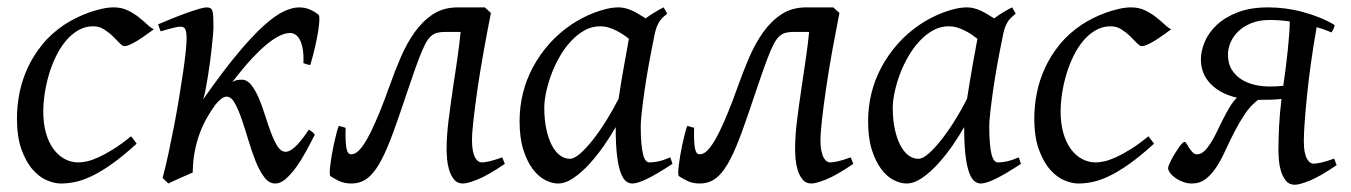

<svg xmlns="http://www.w3.org/2000/svg" viewBox="-20 -477 3659 520"><path d="M397 -397.9Q386.7 -390.6 375.2 -382.3Q363.8 -374 353 -367.4Q342.3 -360.8 332.8 -356.4Q323.2 -352.1 316.9 -352.1Q311.5 -352.1 303.7 -360.4Q295.9 -368.7 285.4 -378.9Q274.9 -389.2 261.7 -397.5Q248.5 -405.8 232.9 -405.8Q210.4 -405.8 191.9 -395Q173.3 -384.3 158.2 -366.2Q143.1 -348.1 131.6 -324.5Q120.1 -300.8 112.5 -275.1Q105 -249.5 101.1 -223.6Q97.2 -197.8 97.2 -174.8Q97.2 -143.1 104.2 -117.7Q111.3 -92.3 124 -74.5Q136.7 -56.6 154.3 -46.9Q171.9 -37.1 192.9 -37.1Q201.7 -37.1 215.3 -40Q229 -43 246.8 -51Q264.6 -59.1 286.6 -72.8Q308.6 -86.4 335 -107.9Q338.9 -102.5 343.3 -97.2Q347.7 -91.8 350.1 -87.9Q312 -53.2 281.7 -32Q251.5 -10.7 226.8 0.7Q202.1 12.2 182.4 16.1Q162.6 20 145 20Q128.4 20 107.9 11.7Q87.4 3.4 69.1 -17.1Q50.8 -37.6 38.3 -71.8Q25.9 -106 25.9 -157.2Q25.9 -189.9 32.7 -224.9Q39.6 -259.8 54.9 -293.2Q70.3 -326.7 95 -356.9Q119.6 -387.2 155.8 -411.1Q169.4 -419.9 186 -428.2Q202.6 -436.5 220.5 -442.9Q238.3 -449.2 255.6 -453.1Q272.9 -457 288.1 -457Q309.6 -457 326.4 -448.7Q343.3 -440.4 356.4 -429.9Q369.6 -419.4 379.6 -409.9Q389.6 -400.4 397 -397.9Z M832.5 -112.3Q822.3 -91.8 809.6 -68.4Q796.9 -44.9 783 -25.4Q769 -5.9 754.4 7.1Q739.7 20 725.6 20Q708.5 20 695.6 2.7Q682.6 -14.6 672.1 -41Q661.6 -67.4 652.6 -97.7Q643.6 -127.9 634.5 -154.3Q625.5 -180.7 615.7 -198Q606 -215.3 593.8 -215.3Q586.9 -215.3 579.3 -209.5Q571.8 -203.6 563.5 -193.8Q550.8 -176.3 540 -157.2Q529.3 -138.2 521 -116Q512.7 -93.8 507.6 -67.6Q502.4 -41.5 502 -9.8Q495.1 -6.8 486.3 -2.9Q477.5 1 468.5 4.9Q459.5 8.8 450.7 12.9Q441.9 17.1 436 20L420.4 4.9Q428.7 -25.9 436.5 -62.5Q444.3 -99.1 451.7 -137.2Q459 -175.3 465.1 -212.4Q471.2 -249.5 475.8 -281.2Q480.5 -313 482.9 -336.7Q485.4 -360.4 485.4 -372.1Q485.4 -383.3 484.1 -389.9Q482.9 -396.5 480.7 -399.7Q478.5 -402.8 475.1 -403.8Q471.7 -404.8 467.3 -404.8Q462.9 -404.8 454.3 -402.8Q445.8 -400.9 437 -398.4Q426.8 -395.5 415 -392.1L408.2 -411.1Q428.7 -419.9 449.5 -428.2Q470.2 -436.5 488.3 -442.9Q506.3 -449.2 519.8 -453.1Q533.2 -457 539.1 -457Q545.9 -457 549.8 -454.8Q553.7 -452.6 555.4 -446.8Q557.1 -440.9 557.6 -430.2Q558.1 -419.4 558.1 -401.9Q558.1 -396 556.9 -382.1Q555.7 -368.2 553.7 -350.1Q551.8 -332 549.1 -311.3Q546.4 -290.5 543.2 -271Q540 -251.5 536.9 -234.9Q533.7 -218.3 530.3 -208Q583 -283.2 623.3 -331.5Q663.6 -379.9 694.6 -407.7Q725.6 -435.5 748.8 -446.3Q772 -457 790 -457Q805.7 -457 818.8 -451.4Q832 -445.8 842.8 -437Q845.2 -435.1 845 -423.3Q844.7 -411.6 841.8 -393.1Q838.9 -374.5 833.5 -350.6Q828.1 -326.7 820.3 -300.8Q810.1 -302.2 801.8 -306.2Q802.7 -329.6 799.8 -345.2Q796.9 -360.8 791.5 -370.4Q786.1 -379.9 779.3 -383.8Q772.5 -387.7 765.6 -387.7Q754.9 -387.7 740.5 -381.6Q726.1 -375.5 707 -360.6Q688 -345.7 663.8 -320.1Q639.6 -294.4 609.4 -254.9Q617.7 -259.8 624 -260.5Q630.4 -261.2 634.8 -261.2Q649.4 -261.2 660.6 -246.8Q671.9 -232.4 681.2 -210.7Q690.4 -189 698.2 -163.6Q706.1 -138.2 714.4 -116.5Q722.7 -94.7 731.9 -80.3Q741.2 -65.9 753.4 -65.9Q761.2 -65.9 769.8 -71.8Q778.3 -77.6 786.4 -86.4Q794.4 -95.2 802.2 -105.7Q810.1 -116.2 816.4 -126L825.2 -120.1Q828.1 -118.2 832.5 -112.3Z M1189.5 -69.8Q1189.5 -107.9 1194.6 -149.2Q1199.7 -190.4 1207 -240.2Q1210 -258.8 1212.9 -279.1Q1215.8 -299.3 1218.8 -319.1Q1221.7 -338.9 1223.9 -357.2Q1226.1 -375.5 1227.5 -390.6H1187Q1173.3 -390.6 1163.8 -388.2Q1154.3 -385.7 1146.2 -378.2Q1138.2 -370.6 1130.9 -356.2Q1123.5 -341.8 1114.3 -317.4Q1105 -293 1092.8 -257.1Q1080.6 -221.2 1063.5 -170.9Q1044.9 -115.7 1029.5 -79.1Q1014.2 -42.5 999 -20.5Q983.9 1.5 967.8 10.7Q951.7 20 931.6 20Q912.1 20 897.7 12.9Q883.3 5.9 875 0Q873 -1.5 873 -9.5Q873 -17.6 874.5 -29.5Q876 -41.5 878.4 -56.2Q880.9 -70.8 884 -85.4Q887.2 -100.1 890.6 -113.5Q894 -127 897.5 -136.2L916 -130.9Q915 -95.7 918 -77.4Q920.9 -59.1 930.7 -59.1Q935.1 -59.1 940.2 -61Q945.3 -63 951.9 -69.3Q958.5 -75.7 966.6 -87.9Q974.6 -100.1 984.9 -120.8Q995.1 -141.6 1007.6 -171.9Q1020 -202.1 1035.2 -244.6Q1048.8 -283.2 1065.2 -321.3Q1081.5 -359.4 1103 -389.6Q1124.5 -419.9 1152.8 -438.5Q1181.2 -457 1219.7 -457H1293.5V-456.5L1309.6 -441.9Q1299.3 -390.1 1289.8 -337.2Q1280.3 -284.2 1273.4 -237.3Q1266.6 -190.4 1262.5 -153.6Q1258.3 -116.7 1258.3 -97.7Q1258.3 -80.1 1260.7 -68.4Q1263.2 -56.6 1267.1 -49.8Q1271 -43 1275.6 -40Q1280.3 -37.1 1284.2 -37.1Q1292.5 -37.1 1306.2 -40.3Q1319.8 -43.5 1340.3 -50.8L1347.2 -33.2Q1301.3 -2 1273.7 9Q1246.1 20 1233.9 20Q1218.3 20 1209.5 8.8Q1200.7 -2.4 1196.3 -17.3Q1191.9 -32.2 1190.7 -47.4Q1189.5 -62.5 1189.5 -69.8Z M1762.2 -411.1 1761.2 -410.2Q1757.8 -403.3 1755.4 -394Q1752.9 -384.8 1750.5 -371.1Q1743.2 -335.9 1736.6 -299.1Q1730 -262.2 1725.3 -229.5Q1720.7 -196.8 1718 -171.9Q1715.3 -147 1715.3 -136.2Q1715.3 -108.4 1717 -89.4Q1718.8 -70.3 1721.7 -58.8Q1724.6 -47.4 1729 -42.2Q1733.4 -37.1 1739.3 -37.1Q1749 -37.1 1762.5 -39.8Q1775.9 -42.5 1795.4 -50.8L1801.3 -33.2Q1758.8 -5.4 1732.7 7.3Q1706.5 20 1692.4 20Q1683.6 20 1675.5 13.9Q1667.5 7.8 1661.1 -9Q1654.8 -25.9 1651.1 -55.7Q1647.5 -85.4 1647.5 -132.8Q1634.8 -110.4 1616.5 -83.7Q1598.1 -57.1 1577.1 -33.9Q1556.2 -10.7 1533.9 4.6Q1511.7 20 1491.2 20Q1475.1 20 1456.8 10.7Q1438.5 1.5 1423.1 -18.8Q1407.7 -39.1 1397.5 -71Q1387.2 -103 1387.2 -148.9Q1387.2 -187.5 1396.2 -224.4Q1405.3 -261.2 1423.3 -294.9Q1441.4 -328.6 1467.5 -358.2Q1493.7 -387.7 1528.3 -411.1Q1541.5 -419.9 1557.4 -428.2Q1573.2 -436.5 1590.1 -442.9Q1606.9 -449.2 1623.5 -453.1Q1640.1 -457 1655.3 -457Q1665.5 -457 1675.3 -454.3Q1685.1 -451.7 1694.1 -447.3Q1703.1 -442.9 1711.9 -437.5Q1720.7 -432.1 1728.5 -427.2Q1739.7 -435.5 1752.2 -443.1Q1764.6 -450.7 1777.3 -457L1787.1 -439.9Q1777.3 -432.1 1771.5 -426Q1765.6 -419.9 1761.7 -411.1ZM1655.3 -209.5Q1658.7 -231.9 1662.8 -256.6Q1667 -281.2 1670.9 -303.5Q1674.8 -325.7 1678.2 -343.8Q1681.6 -361.8 1683.1 -371.1V-372.1Q1675.8 -377.9 1667 -383.8Q1658.2 -389.6 1648.4 -394.5Q1638.7 -399.4 1627.9 -402.6Q1617.2 -405.8 1605.5 -405.8Q1583 -405.8 1563.2 -394.8Q1543.5 -383.8 1526.6 -365.7Q1509.8 -347.7 1496.3 -324.5Q1482.9 -301.3 1473.6 -276.6Q1464.4 -252 1459.2 -228Q1454.1 -204.1 1454.1 -185.1Q1454.1 -153.3 1459.5 -127.9Q1464.8 -102.5 1474.1 -84.5Q1483.4 -66.4 1496.1 -56.6Q1508.8 -46.9 1523.4 -46.9Q1535.2 -46.9 1551.8 -61.5Q1568.4 -76.2 1586.7 -99.6Q1605 -123 1623 -152.1Q1641.1 -181.2 1655.3 -209.5Z M2133.3 -69.8Q2133.3 -107.9 2138.4 -149.2Q2143.6 -190.4 2150.9 -240.2Q2153.8 -258.8 2156.7 -279.1Q2159.7 -299.3 2162.6 -319.1Q2165.5 -338.9 2167.7 -357.2Q2169.9 -375.5 2171.4 -390.6H2130.9Q2117.2 -390.6 2107.7 -388.2Q2098.1 -385.7 2090.1 -378.2Q2082 -370.6 2074.7 -356.2Q2067.4 -341.8 2058.1 -317.4Q2048.8 -293 2036.6 -257.1Q2024.4 -221.2 2007.3 -170.9Q1988.8 -115.7 1973.4 -79.1Q1958 -42.5 1942.9 -20.5Q1927.7 1.5 1911.6 10.7Q1895.5 20 1875.5 20Q1856 20 1841.6 12.9Q1827.1 5.9 1818.8 0Q1816.9 -1.5 1816.9 -9.5Q1816.9 -17.6 1818.4 -29.5Q1819.8 -41.5 1822.3 -56.2Q1824.7 -70.8 1827.9 -85.4Q1831.1 -100.1 1834.5 -113.5Q1837.9 -127 1841.3 -136.2L1859.9 -130.9Q1858.9 -95.7 1861.8 -77.4Q1864.7 -59.1 1874.5 -59.1Q1878.9 -59.1 1884 -61Q1889.2 -63 1895.8 -69.3Q1902.3 -75.7 1910.4 -87.9Q1918.5 -100.1 1928.7 -120.8Q1939 -141.6 1951.4 -171.9Q1963.9 -202.1 1979 -244.6Q1992.7 -283.2 2009 -321.3Q2025.4 -359.4 2046.9 -389.6Q2068.4 -419.9 2096.7 -438.5Q2125 -457 2163.6 -457H2237.3V-456.5L2253.4 -441.9Q2243.2 -390.1 2233.6 -337.2Q2224.1 -284.2 2217.3 -237.3Q2210.4 -190.4 2206.3 -153.6Q2202.1 -116.7 2202.1 -97.7Q2202.1 -80.1 2204.6 -68.4Q2207 -56.6 2210.9 -49.8Q2214.8 -43 2219.5 -40Q2224.1 -37.1 2228 -37.1Q2236.3 -37.1 2250 -40.3Q2263.7 -43.5 2284.2 -50.8L2291 -33.2Q2245.1 -2 2217.5 9Q2189.9 20 2177.7 20Q2162.1 20 2153.3 8.8Q2144.5 -2.4 2140.1 -17.3Q2135.7 -32.2 2134.5 -47.4Q2133.3 -62.5 2133.3 -69.8Z M2706.1 -411.1 2705.1 -410.2Q2701.7 -403.3 2699.2 -394Q2696.8 -384.8 2694.3 -371.1Q2687 -335.9 2680.4 -299.1Q2673.8 -262.2 2669.2 -229.5Q2664.6 -196.8 2661.9 -171.9Q2659.2 -147 2659.2 -136.2Q2659.2 -108.4 2660.9 -89.4Q2662.6 -70.3 2665.5 -58.8Q2668.5 -47.4 2672.9 -42.2Q2677.2 -37.1 2683.1 -37.1Q2692.9 -37.1 2706.3 -39.8Q2719.7 -42.5 2739.3 -50.8L2745.1 -33.2Q2702.6 -5.4 2676.5 7.3Q2650.4 20 2636.2 20Q2627.4 20 2619.4 13.9Q2611.3 7.8 2605 -9Q2598.6 -25.9 2595 -55.7Q2591.3 -85.4 2591.3 -132.8Q2578.6 -110.4 2560.3 -83.7Q2542 -57.1 2521 -33.9Q2500 -10.7 2477.8 4.6Q2455.6 20 2435.1 20Q2418.9 20 2400.6 10.7Q2382.3 1.5 2366.9 -18.8Q2351.6 -39.1 2341.3 -71Q2331.1 -103 2331.1 -148.9Q2331.1 -187.5 2340.1 -224.4Q2349.1 -261.2 2367.2 -294.9Q2385.3 -328.6 2411.4 -358.2Q2437.5 -387.7 2472.2 -411.1Q2485.4 -419.9 2501.2 -428.2Q2517.1 -436.5 2533.9 -442.9Q2550.8 -449.2 2567.4 -453.1Q2584 -457 2599.1 -457Q2609.4 -457 2619.1 -454.3Q2628.9 -451.7 2637.9 -447.3Q2647 -442.9 2655.8 -437.5Q2664.6 -432.1 2672.4 -427.2Q2683.6 -435.5 2696 -443.1Q2708.5 -450.7 2721.2 -457L2731 -439.9Q2721.2 -432.1 2715.3 -426Q2709.5 -419.9 2705.6 -411.1ZM2599.1 -209.5Q2602.5 -231.9 2606.7 -256.6Q2610.8 -281.2 2614.7 -303.5Q2618.7 -325.7 2622.1 -343.8Q2625.5 -361.8 2627 -371.1V-372.1Q2619.6 -377.9 2610.8 -383.8Q2602.1 -389.6 2592.3 -394.5Q2582.5 -399.4 2571.8 -402.6Q2561 -405.8 2549.3 -405.8Q2526.9 -405.8 2507.1 -394.8Q2487.3 -383.8 2470.5 -365.7Q2453.6 -347.7 2440.2 -324.5Q2426.8 -301.3 2417.5 -276.6Q2408.2 -252 2403.1 -228Q2397.9 -204.1 2397.9 -185.1Q2397.9 -153.3 2403.3 -127.9Q2408.7 -102.5 2418 -84.5Q2427.2 -66.4 2439.9 -56.6Q2452.6 -46.9 2467.3 -46.9Q2479 -46.9 2495.6 -61.5Q2512.2 -76.2 2530.5 -99.6Q2548.8 -123 2566.9 -152.1Q2585 -181.2 2599.1 -209.5Z M3152.3 -397.9Q3142.1 -390.6 3130.6 -382.3Q3119.1 -374 3108.4 -367.4Q3097.7 -360.8 3088.1 -356.4Q3078.6 -352.1 3072.3 -352.1Q3066.9 -352.1 3059.1 -360.4Q3051.3 -368.7 3040.8 -378.9Q3030.3 -389.2 3017.1 -397.5Q3003.9 -405.8 2988.3 -405.8Q2965.8 -405.8 2947.3 -395Q2928.7 -384.3 2913.6 -366.2Q2898.4 -348.1 2887 -324.5Q2875.5 -300.8 2867.9 -275.1Q2860.4 -249.5 2856.4 -223.6Q2852.5 -197.8 2852.5 -174.8Q2852.5 -143.1 2859.6 -117.7Q2866.7 -92.3 2879.4 -74.5Q2892.1 -56.6 2909.7 -46.9Q2927.2 -37.1 2948.2 -37.1Q2957 -37.1 2970.7 -40Q2984.4 -43 3002.2 -51Q3020 -59.1 3042 -72.8Q3064 -86.4 3090.3 -107.9Q3094.2 -102.5 3098.6 -97.2Q3103 -91.8 3105.5 -87.9Q3067.4 -53.2 3037.1 -32Q3006.8 -10.7 2982.2 0.7Q2957.5 12.2 2937.7 16.1Q2918 20 2900.4 20Q2883.8 20 2863.3 11.7Q2842.8 3.4 2824.5 -17.1Q2806.2 -37.6 2793.7 -71.8Q2781.2 -106 2781.2 -157.2Q2781.2 -189.9 2788.1 -224.9Q2794.9 -259.8 2810.3 -293.2Q2825.7 -326.7 2850.3 -356.9Q2875 -387.2 2911.1 -411.1Q2924.8 -419.9 2941.4 -428.2Q2958 -436.5 2975.8 -442.9Q2993.7 -449.2 3011 -453.1Q3028.3 -457 3043.5 -457Q3064.9 -457 3081.8 -448.7Q3098.6 -440.4 3111.8 -429.9Q3125 -419.4 3135 -409.9Q3145 -400.4 3152.3 -397.9Z M3455.6 -244.6Q3459 -268.1 3462.2 -293.2Q3465.3 -318.4 3467.8 -341.8Q3470.2 -365.2 3471.7 -385.5Q3473.1 -405.8 3473.1 -418.9Q3459.5 -420.9 3445.8 -421.9Q3432.1 -422.9 3418.5 -422.9Q3391.1 -422.9 3369.9 -414.6Q3348.6 -406.2 3334.5 -392.8Q3320.3 -379.4 3313 -362.5Q3305.7 -345.7 3305.7 -329.1Q3305.7 -305.2 3315.7 -288.8Q3325.7 -272.5 3341.8 -262.2Q3357.9 -252 3377.9 -247.3Q3397.9 -242.7 3418.5 -242.7Q3428.2 -242.7 3437.7 -243.2Q3447.3 -243.7 3455.6 -244.6ZM3586.4 -389.2Q3566.4 -397.9 3545.9 -403.3Q3537.1 -353.5 3530.5 -306.2Q3523.9 -258.8 3519.8 -217.8Q3515.6 -176.8 3513.4 -144.8Q3511.2 -112.8 3511.2 -94.2Q3511.2 -76.7 3513.7 -64.9Q3516.1 -53.2 3520 -46.4Q3523.9 -39.6 3528.6 -36.6Q3533.2 -33.7 3537.1 -33.7Q3545.4 -33.7 3559.1 -36.9Q3572.8 -40 3593.3 -47.4L3600.1 -29.8Q3554.2 1.5 3526.6 12.5Q3499 23.4 3486.8 23.4Q3471.2 23.4 3462.4 12.2Q3453.6 1 3449.2 -13.9Q3444.8 -28.8 3443.6 -43.9Q3442.4 -59.1 3442.4 -66.4Q3442.4 -98.1 3444.1 -133.5Q3445.8 -168.9 3450.7 -209Q3437.5 -207.5 3421.6 -207Q3405.8 -206.5 3387.2 -206.5Q3366.7 -190.9 3351.6 -168.2Q3336.4 -145.5 3323.5 -120.4Q3310.5 -95.2 3299.1 -70.1Q3287.6 -44.9 3274.7 -24.9Q3261.7 -4.9 3245.6 7.6Q3229.5 20 3208 20Q3195.3 20 3183.8 15.6Q3172.4 11.2 3163.3 4.9Q3154.3 -1.5 3148.9 -8.8Q3143.6 -16.1 3143.6 -22Q3143.6 -24.4 3146 -30.5Q3148.4 -36.6 3152.6 -44.7Q3156.7 -52.7 3161.9 -61Q3167 -69.3 3171.9 -76.4Q3176.8 -83.5 3181.2 -88.1Q3185.5 -92.8 3188.5 -92.8Q3190.9 -92.8 3193.8 -87.4Q3196.8 -82 3200.9 -75.9Q3205.1 -69.8 3210 -64.5Q3214.8 -59.1 3221.7 -59.1Q3232.4 -59.1 3241.5 -67.6Q3250.5 -76.2 3259 -89.6Q3267.6 -103 3275.6 -119.9Q3283.7 -136.7 3292.2 -153.8Q3300.8 -170.9 3310.1 -186.5Q3319.3 -202.1 3330.1 -212.4Q3285.2 -222.7 3258.8 -249.8Q3232.4 -276.9 3232.4 -316.4Q3232.4 -338.9 3242.9 -363.8Q3253.4 -388.7 3275.4 -409.4Q3297.4 -430.2 3332 -443.6Q3366.7 -457 3415 -457Q3438 -457 3461.9 -453.9Q3485.8 -450.7 3509.3 -444.3Q3532.7 -438 3554.4 -429.2Q3576.2 -420.4 3594.7 -409.2Q3593.8 -403.3 3591.3 -398.2Q3588.9 -393.1 3586.4 -389.2Z"/></svg>

Font: Gentium Plus Cyr
Style: Italic
Weight: 400
Italic angle: -8°
Designer: J. Victor Gaultney, Annie Olsen, Iska Routamaa, Becca Hirsbrunner
Foundry: SIL International
Version: Version 5.000